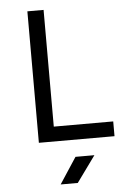

<svg xmlns="http://www.w3.org/2000/svg" viewBox="-63 -776 726 1062"><g transform="rotate(-5 300.0 -245.0)"><path d="M130 0V-730H220V-82H550V0ZM230 240 325 95H430L325 240Z"/></g></svg>

Font: JetBrainsMonoNL NF
Style: Regular
Weight: 400
Designer: Philipp Nurullin, Konstantin Bulenkov
Foundry: JetBrains
Version: Version 2.304; ttfautohint (v1.8.4.7-5d5b);Nerd Fonts 3.2.1